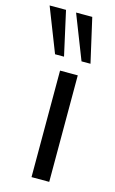

<svg xmlns="http://www.w3.org/2000/svg" viewBox="-161 -800 510 848"><g transform="rotate(15 94.0 -376.5)"><path d="M75 0V-487H156V0ZM35 -551 -44 -753H31L76 -551ZM156 -551 77 -753H151L197 -551Z"/></g></svg>

Font: wassup Sans
Style: Regular
Weight: 400
Version: Version 2.001